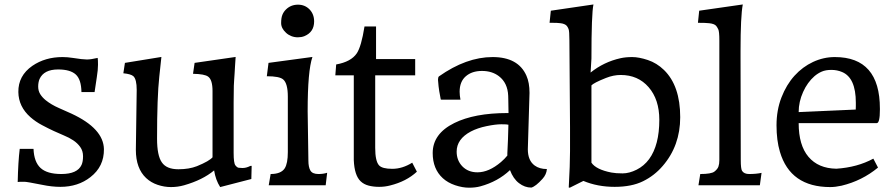

<svg xmlns="http://www.w3.org/2000/svg" viewBox="-20 -853 4125 884"><path d="M429.7 -586.4Q431.2 -577.6 431.2 -554.7Q431.2 -531.7 425.8 -498L415.5 -429.2H355Q354 -486.8 329.1 -509.8Q303.7 -533.2 247.6 -533.2Q182.1 -533.2 162.1 -489.3Q155.8 -474.1 155.8 -454.3Q155.8 -434.6 165.3 -419.4Q174.8 -404.3 190.4 -391.6Q215.8 -371.1 251.5 -355.5L309.6 -329.6Q456.5 -261.2 458.5 -166.5Q459.5 -86.4 396.5 -37.6Q339.4 7.3 257.8 7.3Q218.8 7.3 174.3 -2Q103.5 -16.1 92.8 -16.1H74.2Q66.9 -16.1 61.5 -15.1Q63.5 -107.9 70.8 -167.5H134.3Q136.7 -107.4 166.7 -79.6Q196.8 -51.8 262.2 -51.8Q336.4 -51.8 355.5 -93.8Q362.3 -108.9 362.3 -133.5Q362.3 -158.2 349.4 -176.3Q336.4 -194.3 317.1 -207Q297.9 -219.7 275.1 -229Q252.4 -238.3 227.8 -249.8Q203.1 -261.2 173.6 -276.9Q144 -292.5 120.1 -313.5Q65.4 -361.8 64.5 -429.2Q63.5 -504.4 128.9 -549.8Q188 -590.3 268.1 -590.3Q290.5 -590.3 314.9 -586.4Q360.8 -579.1 379.9 -579.1Q398.9 -579.1 429.7 -586.4Z M1132.3 -88.9 1136.2 -89.4H1138.7L1137.2 -28.8L993.7 8.3Q972.7 -24.4 965.8 -68.4Q913.1 -24.4 827.6 0Q798.3 8.3 767.3 8.3Q736.3 8.3 705.8 -2Q675.3 -12.2 652.8 -33.2Q605.5 -77.6 605.5 -163.1L609.4 -439Q609.4 -487.8 594.2 -502Q583 -512.2 547.9 -515.6L555.2 -563.5L723.1 -590.8L713.4 -500Q703.1 -406.2 703.1 -214.8Q703.1 -136.7 725.1 -105.5Q746.6 -73.7 801.3 -73.7Q850.6 -73.7 886.7 -87.9Q944.3 -111.3 959.5 -129.9L958.5 -129.4V-434.1Q958.5 -485.4 938.5 -500Q922.9 -512.2 868.7 -513.2L876 -563.5L1064.9 -590.8Q1063.5 -565.4 1062 -546.9L1060.1 -514.2Q1059.1 -498 1058.1 -485.1Q1057.1 -472.2 1056.6 -458Q1055.7 -429.7 1055.7 -381.3V-148.9Q1055.7 -102.1 1063.7 -91.8Q1071.8 -81.5 1078.9 -80.6Q1085.9 -79.6 1094.2 -79.6H1098.6Q1113.8 -79.6 1132.3 -88.9Z M1381.3 -686.5Q1367.7 -681.2 1351.6 -681.2Q1335.4 -681.2 1321.3 -686.8Q1307.1 -692.4 1296.9 -702.1Q1274.4 -722.7 1274.4 -746.8Q1274.4 -771 1280.3 -785.2Q1286.1 -799.3 1296.9 -809.6Q1319.3 -831.5 1352.1 -831.5Q1383.8 -831.5 1405.3 -809.6Q1426.3 -787.6 1426.3 -754.4Q1426.3 -705.1 1381.3 -686.5ZM1418.5 -590.8Q1396.5 -527.3 1396.5 -340.8L1399.9 -113.3Q1399.9 -83.5 1409.2 -67.6Q1418.5 -51.8 1446.3 -51.8Q1468.8 -51.8 1486.3 -57.6L1479.5 0H1217.3L1226.1 -51.8Q1273.9 -51.8 1291 -78.1Q1305.2 -100.6 1305.2 -152.8V-408.2Q1305.2 -469.2 1283.7 -487.3Q1266.6 -502 1208.5 -502L1216.3 -563.5Z M1877.9 -104 1899.4 -62.5Q1851.1 -17.6 1775.9 1Q1752 7.3 1725.6 7.3Q1699.2 7.3 1677 1.5Q1654.8 -4.4 1640.1 -18.6Q1611.8 -45.9 1608.9 -115.7V-506.3H1523.9L1527.8 -556.2Q1596.2 -568.4 1622.6 -607.4Q1643.6 -638.7 1658.2 -731H1711.4V-581.1H1891.6V-506.3H1707.5V-172.4Q1707.5 -111.3 1725.1 -91.8Q1739.7 -75.7 1786.1 -75.7Q1832.5 -75.7 1877.9 -104Z M2418 -425.3 2410.2 -166Q2410.2 -113.8 2441.9 -90.8Q2463.9 -74.7 2498 -74.7Q2496.1 -49.8 2478 -29.8Q2446.3 5.4 2426.3 10.7Q2396 10.7 2369.4 -9.8Q2342.8 -30.3 2328.1 -69.8Q2272.5 -17.1 2191.9 4.9Q2169.4 11.2 2139.4 11.2Q2109.4 11.2 2075.4 -0.2Q2041.5 -11.7 2018.6 -32.7Q1972.2 -75.2 1972.2 -148.4Q1972.2 -237.3 2071.8 -286.6Q2164.6 -332.5 2315.9 -332.5H2321.3Q2321.3 -363.3 2320.3 -392.6L2319.8 -412.1Q2317.4 -471.2 2277.3 -502Q2245.6 -526.4 2199.2 -526.4Q2152.8 -526.4 2124.5 -501.7Q2096.2 -477.1 2096.2 -430.7Q2096.2 -413.6 2100.1 -394H2012.7L2009.3 -395Q2007.8 -402.8 2006.3 -411.6Q2002 -432.6 1999.3 -455.3Q1996.6 -478 1996.6 -485.4Q1996.6 -496.1 2000.5 -501Q2127 -590.3 2248 -590.3Q2366.2 -590.3 2403.8 -504.4Q2418 -472.7 2418 -425.3ZM2315.9 -147Q2319.3 -208.5 2320.8 -278.8Q2315.4 -280.8 2288.3 -280.8Q2261.2 -280.8 2220 -272.2Q2178.7 -263.7 2147.9 -247.6Q2082.5 -212.9 2082.5 -154.8Q2082.5 -114.3 2108.9 -86.9Q2135.7 -59.6 2178.2 -59.6Q2231 -59.6 2286.6 -106.9Q2303.2 -121.1 2315.9 -136.7Z M2666 -20 2603.5 11.2 2598.6 10.3Q2604.5 -95.2 2604.5 -156.7V-267.1L2601.6 -666.5Q2601.6 -710 2597.7 -719.5Q2593.8 -729 2589.6 -733.9Q2585.4 -738.8 2577.9 -741.9Q2570.3 -745.1 2561 -746.1Q2547.9 -748 2522.5 -748H2510.3L2516.1 -803.7L2712.4 -832.5Q2703.1 -791 2703.1 -583.5L2699.2 -519Q2760.3 -567.9 2836.9 -585Q2860.4 -590.3 2890.9 -590.3Q2921.4 -590.3 2962.6 -576.7Q3003.9 -563 3037.1 -530.8Q3111.8 -458 3111.8 -313.5Q3111.8 -182.1 3031.2 -88.9Q2993.2 -44.4 2940.7 -18.6Q2888.2 7.3 2809.8 7.3Q2731.4 7.3 2666 -20ZM2703.1 -104Q2724.6 -72.3 2794.9 -58.6Q2815.4 -54.7 2846.4 -54.7Q2877.4 -54.7 2911.4 -71.8Q2945.3 -88.9 2968.8 -120.6Q3015.6 -185.1 3015.6 -301.3Q3015.6 -395 2966.3 -451.7Q2917.5 -507.8 2837.9 -507.8Q2804.2 -507.8 2770 -494.1Q2713.4 -471.7 2702.1 -459L2703.1 -459.5Z M3399.9 -832.5Q3389.6 -779.3 3389.6 -618.7V-583.5L3390.6 -116.2Q3390.6 -76.2 3396.5 -66.4Q3405.8 -51.8 3429.2 -51.8Q3461.9 -51.8 3486.3 -57.1L3478.5 0H3195.8L3204.1 -51.8Q3254.9 -51.8 3269.3 -63Q3283.7 -74.2 3287.8 -86.2Q3292 -98.1 3292 -115.7V-666.5Q3292 -708 3286.9 -718.3Q3281.7 -728.5 3277.6 -733.6Q3273.4 -738.8 3264.9 -741.9Q3256.3 -745.1 3245.1 -746.1Q3229.5 -748 3193.4 -748L3199.2 -803.7Z M3830.6 -76.2Q3927.2 -82.5 4001 -122.6L4022.5 -81.5Q3948.7 -20.5 3854.5 2Q3826.2 8.3 3802.7 8.3Q3618.7 8.3 3570.8 -154.3Q3555.2 -206.5 3555.2 -276.1Q3555.2 -345.7 3577.9 -404.3Q3600.6 -462.9 3637.9 -504.2Q3675.3 -545.4 3723.6 -567.9Q3772 -590.3 3823.7 -590.3Q4031.2 -590.3 4031.2 -353V-348.1Q4031.2 -286.1 4016.6 -286.1H3657.2Q3657.2 -184.1 3702.4 -130.9Q3747.6 -77.6 3830.6 -76.2ZM3919.9 -348.6Q3920.4 -358.9 3920.4 -364.3V-380.4Q3920.4 -495.1 3856.9 -521.5Q3834 -531.2 3807.9 -531.2Q3781.7 -531.2 3763.7 -523.4Q3745.6 -515.6 3729.7 -502Q3713.9 -488.3 3700.7 -470Q3687.5 -451.7 3677.7 -429.7Q3657.2 -384.3 3657.2 -336.9Z"/></svg>

Font: HeadlandOne
Style: Regular
Weight: 400
Designer: Gary Lonergan
Foundry: Sorkin Type Co.
Version: Version 1.002